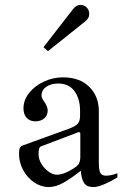

<svg xmlns="http://www.w3.org/2000/svg" viewBox="-20 -750 509 777"><path d="M455 -49V-32Q433 -18 404.5 -5.5Q376 7 358 7Q330 7 319.5 -10.5Q309 -28 307 -59Q269 -29 237.5 -11Q206 7 177 7Q146 7 118 -12Q90 -31 73.5 -62Q57 -93 57 -127Q57 -143 60 -150.5Q63 -158 71 -161L264 -231Q287 -240 295.5 -250.5Q304 -261 304 -281V-302Q304 -350 281.5 -381Q259 -412 215 -412Q186 -412 167 -398.5Q148 -385 148 -363Q148 -354 158 -340Q173 -319 173 -303Q173 -283 159 -271Q145 -259 123 -259Q101 -259 88 -273Q75 -287 75 -312Q75 -345 98 -374Q121 -403 158 -420Q195 -437 234 -437Q303 -437 341.5 -398.5Q380 -360 380 -300V-89Q380 -64 385.5 -51.5Q391 -39 409 -39Q430 -39 455 -49ZM305 -210Q305 -213 302.5 -214.5Q300 -216 297 -215L147 -158Q141 -156 138.5 -149Q136 -142 136 -126Q136 -106 147.5 -87Q159 -68 176.5 -55.5Q194 -43 210 -43Q242 -43 289 -76Q305 -89 305 -113ZM156 -559 277 -715Q289 -730 306 -730Q321 -730 331 -719.5Q341 -709 341 -694Q341 -683 336 -675.5Q331 -668 322 -661L174 -543Z"/></svg>

Font: Ibarra Real Nova
Style: Regular
Weight: 400
Designer: Jose Maria Ribagorda & Octavio Pardo
Foundry: Jose Maria Ribagorda
Version: Version 1.014